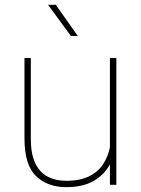

<svg xmlns="http://www.w3.org/2000/svg" viewBox="-20 -770 587 800"><path d="M438 0V-85.4Q414.6 -41.5 369.6 -15.9Q324.7 9.8 255.9 9.8Q178.2 9.8 130.1 -36.4Q82 -82.5 82 -192.9V-528.3H108.4V-191.9Q108.4 -127.4 127.4 -88.9Q146.5 -50.3 179.7 -33.4Q212.9 -16.6 254.9 -16.6Q313.5 -16.6 351.6 -35.6Q389.6 -54.7 410.2 -86.7Q430.7 -118.7 438 -156.7V-528.3H464.8V0ZM212.4 -750 304.2 -620.1H275.4L180.2 -750Z"/></svg>

Font: Vazirmatn RD Thin
Style: Regular
Weight: 100
Designer: Saber Rastikerdar
Foundry: Saber Rastikerdar
Version: Version 32.102